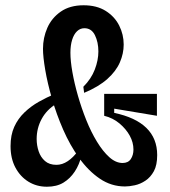

<svg xmlns="http://www.w3.org/2000/svg" viewBox="-20 -694 644 728"><path d="M454 13Q402 13 358.5 -16.5Q315 -46 280 -95Q245 -144 219.5 -202.5Q194 -261 177 -320Q160 -379 151.5 -429Q143 -479 143 -509Q143 -551 159.5 -588.5Q176 -626 210.5 -650Q245 -674 297 -674Q347 -674 381 -652.5Q415 -631 432 -597Q449 -563 449 -525Q449 -491 434.5 -457.5Q420 -424 387 -394.5Q354 -365 299 -342L296 -365Q326 -395 339.5 -430.5Q353 -466 353 -499Q353 -534 340 -560.5Q327 -587 300 -587Q284 -587 272 -575.5Q260 -564 253.5 -543Q247 -522 247 -494Q247 -463 254.5 -420.5Q262 -378 275.5 -331Q289 -284 307 -239Q325 -194 347.5 -157Q370 -120 394.5 -98Q419 -76 445 -76Q466 -76 476 -91Q486 -106 486 -127Q486 -154 472 -179.5Q458 -205 433 -226Q408 -247 375 -255V-338H575V-255L413 -282V-266Q494 -249 535 -209Q576 -169 576 -106Q576 -68 563.5 -45Q551 -22 531.5 -9Q512 4 491 8.5Q470 13 454 13ZM158 14Q119 14 88 -5Q57 -24 38.5 -58.5Q20 -93 20 -140Q20 -182 34 -213Q48 -244 72.5 -267.5Q97 -291 127 -308Q157 -325 187 -337L193 -300Q157 -278 138 -243Q119 -208 119 -167Q119 -143 126.5 -120.5Q134 -98 150.5 -83.5Q167 -69 194 -69Q216 -69 237 -83Q258 -97 276 -122L289 -104Q281 -70 263.5 -43.5Q246 -17 220.5 -1.5Q195 14 158 14Z"/></svg>

Font: Bricolage Grotesque Condensed Medium
Style: Regular
Weight: 500
Width: 3
Designer: Mathieu Triay
Foundry: Atelier Triay
Version: Version 1.000;gftools[0.9.30]